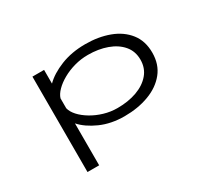

<svg xmlns="http://www.w3.org/2000/svg" viewBox="-131 -766 1363 1220"><g transform="rotate(-30 550.0 -155.5)"><path d="M200.5 200V-500H286V-399.5Q332.5 -446.5 413 -478.8Q493.5 -511 593.5 -511Q690 -511 767.8 -482Q845.5 -453 891 -395.2Q936.5 -337.5 936.5 -251.5Q936.5 -165.5 889 -107Q841.5 -48.5 761.5 -18.8Q681.5 11 583 11Q485 11 407.5 -23.5Q330 -58 286 -107.5V200ZM574 -443.5Q522.5 -443.5 474.5 -430Q426.5 -416.5 387 -394.2Q347.5 -372 320.8 -345Q294 -318 286 -291V-218.5Q293 -189.5 319 -161Q345 -132.5 384.5 -108.8Q424 -85 471.8 -70.8Q519.5 -56.5 570 -56.5Q649 -56.5 712 -79.2Q775 -102 812 -145.5Q849 -189 849 -250.5Q849 -312.5 812.2 -355.5Q775.5 -398.5 713.2 -421Q651 -443.5 574 -443.5Z"/></g></svg>

Font: Trispace Expanded Light
Style: Regular
Weight: 300
Width: 7
Designer: Tyler Finck
Foundry: Etcetera Type Company
Version: Version 1.210; ttfautohint (v1.8.3)